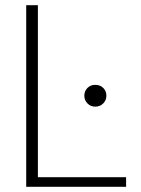

<svg xmlns="http://www.w3.org/2000/svg" viewBox="-20 -720 545 740"><path d="M81 0V-700H126V-37H466V0ZM347 -309Q329 -309 317 -321.5Q305 -334 305 -351Q305 -369 317 -381Q329 -393 347 -393Q366 -393 378 -381Q390 -369 390 -351Q390 -334 378 -321.5Q366 -309 347 -309Z"/></svg>

Font: DM Sans 9pt ExtraLight
Style: Regular
Weight: 250
Version: Version 4.004;gftools[0.9.30]